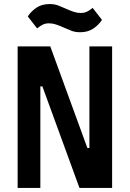

<svg xmlns="http://www.w3.org/2000/svg" viewBox="-20 -927 640 947"><path d="M375 -768Q351 -768 333 -775Q315 -782 297 -790Q275 -800 257 -806Q239 -812 222 -812Q205 -812 192 -806Q179 -800 163 -787L117 -846Q134 -872 160.5 -889.5Q187 -907 225 -907Q249 -907 267 -900Q285 -893 303 -885Q325 -875 343 -869Q361 -863 378 -863Q395 -863 408 -869Q421 -875 437 -888L483 -829Q466 -803 439.5 -785.5Q413 -768 375 -768ZM189 -501H179V0H67V-698H228L411 -197H421V-698H533V0H372Z"/></svg>

Font: IBM Plex Mono SemiBold
Style: Regular
Weight: 600
Monospace: yes
Designer: Mike Abbink, Paul van der Laan, Pieter van Rosmalen
Foundry: Bold Monday
Version: Version 2.3